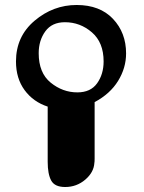

<svg xmlns="http://www.w3.org/2000/svg" viewBox="-20 -670 577 769"><path d="M44 -424Q44 -524 118.5 -587Q193 -650 287 -650Q380 -650 432.5 -594.5Q485 -539 485 -456Q485 -398 453 -346Q421 -294 359 -261V-35Q359 -21 358 -18Q356 20 321.5 49.5Q287 79 241 79Q199 79 185 53Q171 27 171 -22V-243Q113 -262 78.5 -309Q44 -356 44 -424ZM135 -457Q135 -378 183 -339Q231 -300 290 -300Q343 -300 369 -336.5Q395 -373 395 -424Q395 -500 348 -540.5Q301 -581 240 -581Q188 -581 161.5 -544.5Q135 -508 135 -457Z"/></svg>

Font: Coval
Style: Medium
Weight: 500
Foundry: Context Ltd
Version: Version 001.000